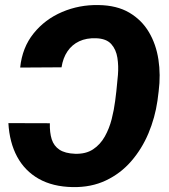

<svg xmlns="http://www.w3.org/2000/svg" viewBox="-20 -741 677 771"><path d="M13.7 -246.6 180.2 -246.1Q179.2 -208.5 187.7 -181.6Q196.3 -154.8 218.8 -139.9Q241.2 -125 281.2 -123.5Q324.7 -122.1 353.8 -141.4Q382.8 -160.6 400.9 -192.9Q418.9 -225.1 428.5 -262.7Q438 -300.3 442.4 -335.4L447.3 -375.5Q450.7 -404.3 453.6 -440.2Q456.5 -476.1 451.4 -509Q446.3 -542 426.8 -564Q407.2 -585.9 366.2 -587.4Q327.1 -588.9 298.1 -575.2Q269 -561.5 251 -534.9Q232.9 -508.3 227.1 -470.7L61 -469.7Q69.3 -550.3 115 -606.9Q160.6 -663.6 229.5 -692.9Q298.3 -722.2 375.5 -720.7Q449.2 -719.7 499.3 -690.2Q549.3 -660.6 578.1 -611.8Q606.9 -563 616.2 -501.7Q625.5 -440.4 617.2 -375L612.3 -336.4Q602.5 -268.6 576.2 -205.8Q549.8 -143.1 507.1 -93.8Q464.4 -44.4 405.3 -16.4Q346.2 11.7 271.5 10.3Q191.9 8.8 135.7 -22.9Q79.6 -54.7 48.8 -111.8Q18.1 -168.9 13.7 -246.6Z"/></svg>

Font: Roboto Black
Style: Italic
Weight: 900
Italic angle: -12°
Designer: Christian Robertson
Foundry: Google
Version: Version 3.0; 2020